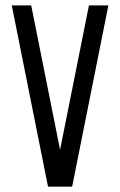

<svg xmlns="http://www.w3.org/2000/svg" viewBox="-20 -704 453 724"><path d="M388.7 -683.6 252 0H161.1L24.4 -683.6H97.7L206.5 -139.2L315.4 -683.6Z"/></svg>

Font: Saniretro
Style: Regular
Weight: 400
Designer: Jayvee D. Enaguas (Grand Chaos)
Version: Version 1.0 - 6/10/2013